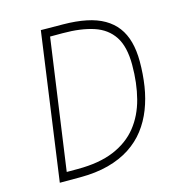

<svg xmlns="http://www.w3.org/2000/svg" viewBox="-107 -817 848 911"><g transform="rotate(-15 316.5 -361.5)"><path d="M75 0 175.5 -723Q176.5 -723 210.2 -722.5Q244 -722 284.5 -722Q348.5 -721.5 398.2 -711.2Q448 -701 484.2 -680Q520.5 -659 544 -627.8Q567.5 -596.5 579 -554Q590.5 -511.5 590.5 -458Q590.5 -395.5 581.5 -337.5Q572.5 -279.5 552.5 -228.2Q532.5 -177 500.5 -135.2Q468.5 -93.5 422.2 -63.2Q376 -33 314.5 -16.5Q253 0 174 0ZM120 -41H174.5Q280 -41 352.2 -71.2Q424.5 -101.5 468.5 -156.5Q512.5 -211.5 532 -286.8Q551.5 -362 551.5 -452Q551.5 -541 518.8 -591Q486 -641 423.5 -661.5Q361 -682 272 -682H210Z"/></g></svg>

Font: Public Sans Thin
Style: Italic
Weight: 100
Italic angle: -8°
Designer: The Public Sans project authors (U.S. Web Design System). Libre Franklin designed by Pablo Impallari and Rodrigo Fuenzal
Version: Version 2.000